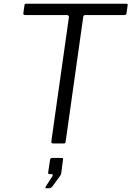

<svg xmlns="http://www.w3.org/2000/svg" viewBox="-20 -762 698 1020"><path d="M110 -734Q111 -739 112.5 -740.5Q114 -742 119 -742H651Q657 -742 658 -739.5Q659 -737 658 -733L652 -691Q651 -687 648.5 -684.5Q646 -682 640 -682H435Q428 -682 425.5 -680Q423 -678 422 -671L329 -11Q328 -4 326 -2Q324 0 318 0H263Q256 0 254 -3Q252 -6 253 -13L346 -670Q347 -682 335 -682H113Q103 -682 104 -692ZM225 238Q222 238 221.5 235.5Q221 233 223 229L258 175Q261 170 260 166.5Q259 163 255 163H243Q239 163 237 161Q235 159 236 153L246 87Q248 77 256 77H309Q316 77 315 84L305 161Q303 166 301 170L258 229Q254 233 250.5 235.5Q247 238 241 238Z"/></svg>

Font: Libre Franklin Thin Light
Style: Italic
Weight: 300
Italic angle: -8°
Version: Version 3.000